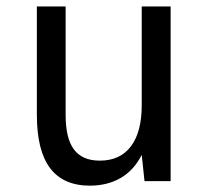

<svg xmlns="http://www.w3.org/2000/svg" viewBox="-20 -566 642 600"><path d="M260.7 14.2C297.4 14.2 330.6 5.9 357.9 -10.3C385.3 -26.4 406.7 -50.3 422.9 -82L431.6 0H513.2V-545.9H422.9V-236.8C422.9 -181.2 411.6 -138.7 389.2 -108.9C366.7 -79.1 334.5 -64 292 -64C253.4 -64 228 -76.7 211.4 -98.6C193.8 -121.6 185.1 -157.7 185.1 -207V-545.9H95.2V-207C95.2 -132.8 108.9 -77.6 136.2 -41C163.6 -4.4 205.6 14.2 260.7 14.2Z"/></svg>

Font: Hack
Style: Regular
Weight: 400
Monospace: yes
Designer: Christopher Simpkins
Foundry: Christopher Simpkins
Version: Version 2.010